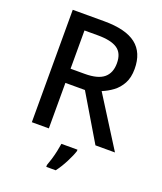

<svg xmlns="http://www.w3.org/2000/svg" viewBox="-166 -820 966 1146"><g transform="rotate(20 316.5 -246.5)"><path d="M295 -714Q432 -714 497.5 -663Q563 -612 563 -508Q563 -453 542.5 -415.5Q522 -378 490 -354.5Q458 -331 423 -317L623 0H499L327 -289H203V0H95V-714ZM288 -622H203V-379H293Q376 -379 414 -410.5Q452 -442 452 -504Q452 -568 412 -595Q372 -622 288 -622ZM407 70Q398 99 375.5 143Q353 187 327 221H267V209Q274 191 282 164.5Q290 138 296 110Q302 82 305 61H407Z"/></g></svg>

Font: Noto Sans Arabic Med
Style: Regular
Weight: 500
Designer: Monotype Design Team, Nadine Chahine, Nizar Qandah and Khaled Hosny
Foundry: Monotype Imaging Inc.
Version: Version 2.012; ttfautohint (v1.8.4.7-5d5b)